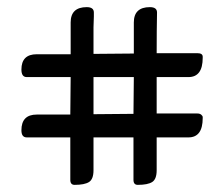

<svg xmlns="http://www.w3.org/2000/svg" viewBox="-20 -615 629 538"><path d="M242 -295 354 -296 355 -399H242ZM177 -294 178 -399H55Q40 -399 40 -420Q40 -463 83 -463H178V-552Q178 -595 223 -595Q243 -595 243 -580V-569L242 -538V-464L355 -465V-552Q355 -595 400 -595Q420 -595 420 -580Q419 -531 419 -466H533Q548 -466 548 -456V-453Q548 -399 508 -399H419V-297H533Q540 -297 544 -293.5Q548 -290 548 -287V-284Q548 -230 508 -230H419V-138Q419 -113 406.5 -105Q394 -97 366 -97Q354 -97 354 -111V-230H242V-138Q242 -113 229.5 -105Q217 -97 189 -97Q177 -97 177 -111V-230H55Q40 -230 40 -250Q40 -294 83 -294Z"/></svg>

Font: Aladin
Style: Regular
Weight: 400
Designer: Angel Koziupa and Alejandro Paul
Foundry: Angel Koziupa and Alejandro Paul
Version: Version 1.000